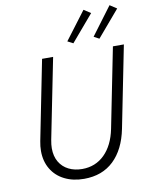

<svg xmlns="http://www.w3.org/2000/svg" viewBox="-102 -1031 868 1113"><g transform="rotate(-10 332.0 -475.0)"><path d="M83 -194.3Q83 -221.7 88.9 -251.5L182.1 -719.7H247.1L152.8 -248Q147.5 -220.2 147.5 -198.7Q147.5 -151.9 167.2 -118.4Q187 -85 221.9 -67.6Q256.8 -50.3 301.3 -50.3Q379.4 -50.3 432.9 -103Q486.3 -155.8 505.4 -250L599.1 -719.7H663.6L567.9 -239.7Q544.4 -121.6 476.8 -56.9Q409.2 7.8 302.2 7.8Q237.3 7.8 187.5 -17.1Q137.7 -42 110.4 -87.9Q83 -133.8 83 -194.3ZM343.8 -793.9 467.8 -958 508.3 -931.6 376.5 -776.9ZM498.5 -793.9 621.1 -958 661.6 -931.6 529.8 -776.9Z"/></g></svg>

Font: Reddit Sans Chocolate Light
Style: Italic
Weight: 300
Italic angle: -11.25°
Designer: Stephen Hutchings
Version: Version 1.013